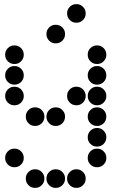

<svg xmlns="http://www.w3.org/2000/svg" viewBox="-20 -715 640 930"><path d="M349 -695Q331 -695 318 -682Q305 -669 305 -651V-649Q305 -631 318 -618Q331 -605 349 -605H351Q369 -605 382 -618Q395 -631 395 -649V-651Q395 -669 382 -682Q369 -695 351 -695ZM249 -595Q231 -595 218 -582Q205 -569 205 -551V-549Q205 -531 218 -518Q231 -505 249 -505H251Q269 -505 282 -518Q295 -531 295 -549V-551Q295 -569 282 -582Q269 -595 251 -595ZM49 -495Q31 -495 18 -482Q5 -469 5 -451V-449Q5 -431 18 -418Q31 -405 49 -405H51Q69 -405 82 -418Q95 -431 95 -449V-451Q95 -469 82 -482Q69 -495 51 -495ZM449 -495Q431 -495 418 -482Q405 -469 405 -451V-449Q405 -431 418 -418Q431 -405 449 -405H451Q469 -405 482 -418Q495 -431 495 -449V-451Q495 -469 482 -482Q469 -495 451 -495ZM49 -395Q31 -395 18 -382Q5 -369 5 -351V-349Q5 -331 18 -318Q31 -305 49 -305H51Q69 -305 82 -318Q95 -331 95 -349V-351Q95 -369 82 -382Q69 -395 51 -395ZM449 -395Q431 -395 418 -382Q405 -369 405 -351V-349Q405 -331 418 -318Q431 -305 449 -305H451Q469 -305 482 -318Q495 -331 495 -349V-351Q495 -369 482 -382Q469 -395 451 -395ZM49 -295Q31 -295 18 -282Q5 -269 5 -251V-249Q5 -231 18 -218Q31 -205 49 -205H51Q69 -205 82 -218Q95 -231 95 -249V-251Q95 -269 82 -282Q69 -295 51 -295ZM349 -295Q331 -295 318 -282Q305 -269 305 -251V-249Q305 -231 318 -218Q331 -205 349 -205H351Q369 -205 382 -218Q395 -231 395 -249V-251Q395 -269 382 -282Q369 -295 351 -295ZM449 -295Q431 -295 418 -282Q405 -269 405 -251V-249Q405 -231 418 -218Q431 -205 449 -205H451Q469 -205 482 -218Q495 -231 495 -249V-251Q495 -269 482 -282Q469 -295 451 -295ZM149 -195Q131 -195 118 -182Q105 -169 105 -151V-149Q105 -131 118 -118Q131 -105 149 -105H151Q169 -105 182 -118Q195 -131 195 -149V-151Q195 -169 182 -182Q169 -195 151 -195ZM249 -195Q231 -195 218 -182Q205 -169 205 -151V-149Q205 -131 218 -118Q231 -105 249 -105H251Q269 -105 282 -118Q295 -131 295 -149V-151Q295 -169 282 -182Q269 -195 251 -195ZM449 -195Q431 -195 418 -182Q405 -169 405 -151V-149Q405 -131 418 -118Q431 -105 449 -105H451Q469 -105 482 -118Q495 -131 495 -149V-151Q495 -169 482 -182Q469 -195 451 -195ZM449 -95Q431 -95 418 -82Q405 -69 405 -51V-49Q405 -31 418 -18Q431 -5 449 -5H451Q469 -5 482 -18Q495 -31 495 -49V-51Q495 -69 482 -82Q469 -95 451 -95ZM49 5Q31 5 18 18Q5 31 5 49V51Q5 69 18 82Q31 95 49 95H51Q69 95 82 82Q95 69 95 51V49Q95 31 82 18Q69 5 51 5ZM449 5Q431 5 418 18Q405 31 405 49V51Q405 69 418 82Q431 95 449 95H451Q469 95 482 82Q495 69 495 51V49Q495 31 482 18Q469 5 451 5ZM149 105Q131 105 118 118Q105 131 105 149V151Q105 169 118 182Q131 195 149 195H151Q169 195 182 182Q195 169 195 151V149Q195 131 182 118Q169 105 151 105ZM249 105Q231 105 218 118Q205 131 205 149V151Q205 169 218 182Q231 195 249 195H251Q269 195 282 182Q295 169 295 151V149Q295 131 282 118Q269 105 251 105ZM349 105Q331 105 318 118Q305 131 305 149V151Q305 169 318 182Q331 195 349 195H351Q369 195 382 182Q395 169 395 151V149Q395 131 382 118Q369 105 351 105Z"/></svg>

Font: Doto Rounded Black
Style: Regular
Weight: 900
Monospace: yes
Version: Version 1.000